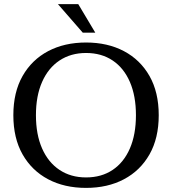

<svg xmlns="http://www.w3.org/2000/svg" viewBox="-20 -902 837 935"><path d="M399 13Q294 13 214.5 -29Q135 -71 90 -150Q45 -229 45 -341Q45 -453 90 -532Q135 -611 214.5 -653Q294 -695 399 -695Q504 -695 583.5 -653Q663 -611 708 -532Q753 -453 753 -341Q753 -229 708 -150Q663 -71 583.5 -29Q504 13 399 13ZM399 -38Q474 -38 528.5 -74.5Q583 -111 612.5 -179Q642 -247 642 -341Q642 -435 612.5 -503Q583 -571 528.5 -607.5Q474 -644 399 -644Q325 -644 270 -607.5Q215 -571 185 -503Q155 -435 155 -341Q155 -247 185 -179Q215 -111 270 -74.5Q325 -38 399 -38ZM383 -743 262 -882H361L444 -743Z"/></svg>

Font: Montagu Slab
Style: Bold
Weight: 700
Designer: Florian Karsten
Foundry: Florian Karsten
Version: Version 1.000